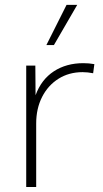

<svg xmlns="http://www.w3.org/2000/svg" viewBox="-20 -752 416 772"><path d="M125.5 0H85.4V-488.3H122.1L123 -369.1Q146 -432.1 196.3 -465.1Q246.6 -498 314.9 -498Q326.2 -498 337.2 -497.1Q348.1 -496.1 359.4 -494.1L354.5 -457.5Q332.5 -461.9 312 -461.9Q257.3 -461.9 215.1 -435.3Q172.9 -408.7 149.2 -362.1Q125.5 -315.4 125.5 -255.4ZM196.8 -570.8H166.5L247.6 -732.4H290.5Z"/></svg>

Font: Kumbh Sans ExtraLight
Style: Regular
Weight: 250
Version: Version 1.005